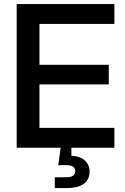

<svg xmlns="http://www.w3.org/2000/svg" viewBox="-20 -748 632 972"><path d="M64.5 0H287.1L274.9 87.9H314.5C345.2 87.9 360.8 98.1 360.8 118.2C360.8 139.2 345.2 149.4 314.5 149.4H257.3V204.1H319.3C389.2 204.1 433.6 177.2 433.6 120.6C433.6 74.2 398.4 42.5 341.3 40.5V0H559.1V-100.6H179.7V-320.8H530.8V-419.9H179.7V-627H559.1V-727.5H64.5Z"/></svg>

Font: Raveo Display Display Medium
Style: Regular
Weight: 500
Designer: Jakub Foglar, Rasmus Andersson (Inter)
Foundry: Jakubfoglar.com
Version: Version 1.100;Glyphs 3.2.3 (3260)